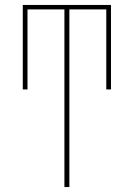

<svg xmlns="http://www.w3.org/2000/svg" viewBox="-20 -540 540 775"><path d="M240 215V-502H91V-179H72V-520H428V-179H409V-502H260V215Z"/></svg>

Font: Iosevka Thin
Style: Regular
Weight: 100
Monospace: yes
Designer: Belleve Invis
Foundry: Belleve Invis
Version: Version 32.5.0; ttfautohint (v1.8.4)